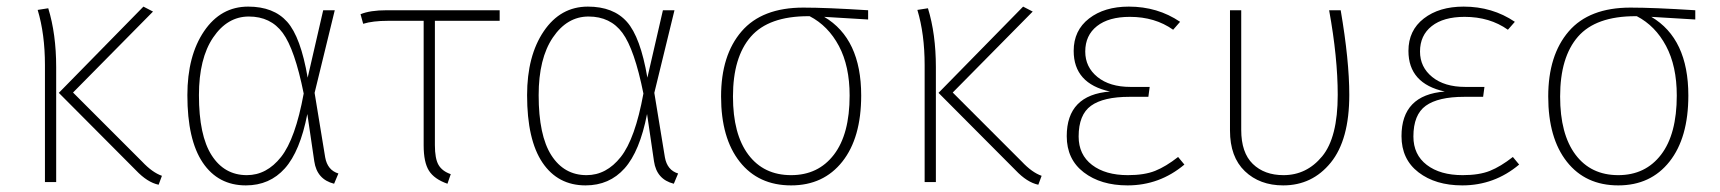

<svg xmlns="http://www.w3.org/2000/svg" viewBox="-20 -551 5205 581"><path d="M94 -521 126 -526Q150 -448 150 -348V0H116V-354Q116 -448 94 -521ZM443 -516 201 -271 410 -62Q441 -29 470 -19L460 8Q426 1 391 -36L158 -270L414 -531Z M733 -501Q668 -501 625 -437.5Q582 -374 582 -263Q582 -141 620.5 -81Q659 -21 727 -21Q787 -21 830.5 -76Q874 -131 899 -268Q872 -402 835.5 -451.5Q799 -501 733 -501ZM731 -531Q808 -531 849 -485Q890 -439 911 -316L958 -520H993L932 -270L964 -75Q971 -36 1004 -26L991 5Q939 -8 931 -63L910 -206Q888 -93 842 -41.5Q796 10 724 10Q640 10 593.5 -59Q547 -128 547 -263Q547 -382 597.5 -456.5Q648 -531 731 -531Z M1296 -488V-112Q1296 -71 1307 -52Q1318 -33 1344 -24L1334 5Q1294 -9 1278 -34.5Q1262 -60 1262 -111V-488H1154Q1108 -488 1079 -479L1071 -508Q1100 -520 1150 -520H1492V-488Z M1761 -501Q1696 -501 1653 -437.5Q1610 -374 1610 -263Q1610 -141 1648.5 -81Q1687 -21 1755 -21Q1815 -21 1858.5 -76Q1902 -131 1927 -268Q1900 -402 1863.5 -451.5Q1827 -501 1761 -501ZM1759 -531Q1836 -531 1877 -485Q1918 -439 1939 -316L1986 -520H2021L1960 -270L1992 -75Q1999 -36 2032 -26L2019 5Q1967 -8 1959 -63L1938 -206Q1916 -93 1870 -41.5Q1824 10 1752 10Q1668 10 1621.5 -59Q1575 -128 1575 -263Q1575 -382 1625.5 -456.5Q1676 -531 1759 -531Z M2551 -262Q2551 -351 2518.5 -412Q2486 -473 2430 -502H2429H2426Q2306 -502 2252 -440Q2198 -378 2198 -259Q2198 -145 2244.5 -83Q2291 -21 2374 -21Q2456 -21 2503.5 -83Q2551 -145 2551 -262ZM2607 -492 2474 -500Q2586 -434 2586 -262Q2586 -134 2529 -62Q2472 10 2374 10Q2275 10 2218.5 -61.5Q2162 -133 2162 -259Q2162 -384 2224 -456Q2286 -528 2411 -528Q2481 -528 2607 -520Z M2756 -521 2788 -526Q2812 -448 2812 -348V0H2778V-354Q2778 -448 2756 -521ZM3105 -516 2863 -271 3072 -62Q3103 -29 3132 -19L3122 8Q3088 1 3053 -36L2820 -270L3076 -531Z M3396 -531Q3483 -531 3551 -485L3530 -461Q3475 -500 3399 -500Q3335 -500 3299.5 -472Q3264 -444 3264 -395Q3264 -348 3301 -318Q3338 -288 3401 -288H3459L3455 -258H3398Q3319 -258 3281.5 -231Q3244 -204 3244 -138Q3244 -83 3284.5 -52Q3325 -21 3393 -21Q3443 -21 3475.5 -34Q3508 -47 3545 -76L3564 -53Q3489 10 3392 10Q3311 10 3259.5 -29.5Q3208 -69 3208 -139Q3208 -264 3339 -274Q3229 -298 3229 -397Q3229 -459 3275.5 -495Q3322 -531 3396 -531Z M4002 -520H4037Q4063 -368 4063 -264Q4063 -128 4007 -59Q3951 10 3863 10Q3792 10 3747 -33Q3702 -76 3702 -156V-520H3736V-158Q3736 -89 3771 -55Q3806 -21 3864 -21Q3934 -21 3981 -78Q4028 -135 4028 -264Q4028 -377 4002 -520Z M4409 -531Q4496 -531 4564 -485L4543 -461Q4488 -500 4412 -500Q4348 -500 4312.5 -472Q4277 -444 4277 -395Q4277 -348 4314 -318Q4351 -288 4414 -288H4472L4468 -258H4411Q4332 -258 4294.5 -231Q4257 -204 4257 -138Q4257 -83 4297.5 -52Q4338 -21 4406 -21Q4456 -21 4488.5 -34Q4521 -47 4558 -76L4577 -53Q4502 10 4405 10Q4324 10 4272.5 -29.5Q4221 -69 4221 -139Q4221 -264 4352 -274Q4242 -298 4242 -397Q4242 -459 4288.5 -495Q4335 -531 4409 -531Z M5054 -262Q5054 -351 5021.5 -412Q4989 -473 4933 -502H4932H4929Q4809 -502 4755 -440Q4701 -378 4701 -259Q4701 -145 4747.5 -83Q4794 -21 4877 -21Q4959 -21 5006.5 -83Q5054 -145 5054 -262ZM5110 -492 4977 -500Q5089 -434 5089 -262Q5089 -134 5032 -62Q4975 10 4877 10Q4778 10 4721.5 -61.5Q4665 -133 4665 -259Q4665 -384 4727 -456Q4789 -528 4914 -528Q4984 -528 5110 -520Z"/></svg>

Font: FiraSans
Style: Regular
Weight: 200
Designer: Carrois Corporate & Edenspiekermann AG
Foundry: Carrois Corporate GbR & Edenspiekermann AG
Version: Version 3.106;PS 003.106;hotconv 1.0.70;makeotf.lib2.5.58329